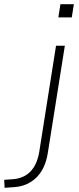

<svg xmlns="http://www.w3.org/2000/svg" viewBox="-141 -702 376 915"><path d="M137 -619 147 -682H211L201 -619ZM-119 193 -121 155 -80 152Q-27 148 4.5 115Q36 82 46 22L126 -484H168L87 26Q81 65 67 94.5Q53 124 32 144.5Q11 165 -16 176.5Q-43 188 -76 190Z"/></svg>

Font: Nunito Sans 12pt ExtraLight 12pt ExtraLight
Style: Italic
Weight: 250
Italic angle: -9°
Version: Version 3.101;gftools[0.9.27]